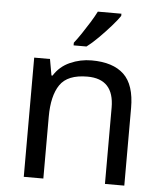

<svg xmlns="http://www.w3.org/2000/svg" viewBox="-54 -813 726 860"><g transform="rotate(5 309.0 -383.0)"><path d="M343 -546Q439 -546 488 -499.5Q537 -453 537 -349V0H450V-343Q450 -472 330 -472Q241 -472 207 -422Q173 -372 173 -278V0H85V-536H156L169 -463H174Q200 -505 246 -525.5Q292 -546 343 -546ZM457 -756Q445 -738 420 -709.5Q395 -681 366.5 -652.5Q338 -624 314 -606H256V-618Q271 -637 288.5 -663Q306 -689 323 -716.5Q340 -744 351 -766H457Z"/></g></svg>

Font: Noto Sans Old Turkic
Style: Regular
Weight: 400
Designer: Monotype Design Team
Foundry: Monotype Imaging Inc.
Version: Version 2.003; ttfautohint (v1.8.4.7-5d5b)